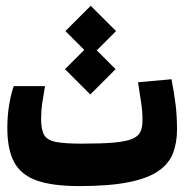

<svg xmlns="http://www.w3.org/2000/svg" viewBox="-20 -627 626 652"><path d="M248.5 4.9Q158.7 4.9 105.2 -13.9Q51.8 -32.7 28.3 -75.9Q4.9 -119.1 4.9 -192.4Q4.9 -268.6 26.4 -334.5H132.8Q126.5 -298.8 123 -274.2Q119.6 -249.5 119.6 -223.1Q119.6 -187 129.9 -168.9Q140.1 -150.9 169.9 -145Q199.7 -139.2 258.3 -139.2Q326.2 -139.2 366.9 -142.8Q407.7 -146.5 428.7 -155.3Q449.7 -164.1 456.8 -179.4Q463.9 -194.8 463.9 -218.8Q463.9 -247.6 459.7 -275.4Q455.6 -303.2 448.7 -347.7L562.5 -357.9Q571.8 -309.1 576.4 -271Q581.1 -232.9 581.1 -187Q581.1 -141.6 567.1 -106Q553.2 -70.3 517.1 -45.7Q481 -21 416 -8.1Q351.1 4.9 248.5 4.9ZM286.6 -306.2 200.7 -392.1 266.1 -457.5 202.1 -521.5 288.1 -607.4 374 -521.5 308.6 -456.1 372.6 -392.1Z"/></svg>

Font: CaskaydiaMono NF
Style: Bold
Weight: 700
Designer: Aaron Bell
Foundry: Saja Typeworks
Version: Version 2111.001; ttfautohint (v1.8.4);Nerd Fonts 3.1.1